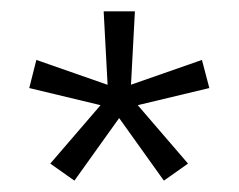

<svg xmlns="http://www.w3.org/2000/svg" viewBox="-20 -659 420 338"><path d="M111 -341 68.5 -371 158 -475 158.5 -473.5 31.5 -504 44 -553.5 170 -509.5 169.5 -508 162.5 -639H217.5L210.5 -508L209.5 -509.5L335.5 -553.5L348.5 -504L221 -473.5L221.5 -475L311 -371L268.5 -341L189.5 -451.5H190Z"/></svg>

Font: Anek Gujarati Medium Light
Style: Regular
Weight: 300
Version: Version 1.003